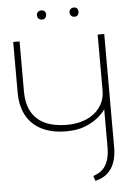

<svg xmlns="http://www.w3.org/2000/svg" viewBox="-58 -883 630 933"><g transform="rotate(-5 257.5 -417.0)"><path d="M179 -841Q169 -841 162.5 -835Q156 -829 156 -819Q156 -809 162.5 -802.5Q169 -796 179 -796Q189 -796 195 -802.5Q201 -809 201 -819Q201 -829 195 -835Q189 -841 179 -841ZM338 -841Q328 -841 321.5 -835Q315 -829 315 -819Q315 -809 321.5 -802.5Q328 -796 338 -796Q348 -796 353.5 -802.5Q359 -809 359 -819Q359 -829 353.5 -835Q348 -841 338 -841ZM474 -149V-700H442V-428Q442 -389 426 -360.5Q410 -332 384 -313Q358 -294 325 -285Q292 -276 257 -276Q194 -276 150.5 -295.5Q107 -315 84 -355Q61 -395 61 -457V-700H30V-454Q30 -388 55.5 -341Q81 -294 130.5 -269.5Q180 -245 249 -245Q303 -245 341 -260Q379 -275 404.5 -296Q430 -317 442 -336V-153Q442 -117 435 -93Q428 -69 416 -53.5Q404 -38 389.5 -30Q375 -22 361 -17L369 7Q420 -4 447 -43Q474 -82 474 -149Z"/></g></svg>

Font: Advent Pro ExtraLight
Style: Regular
Weight: 250
Version: Version 3.000